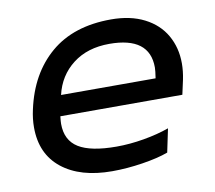

<svg xmlns="http://www.w3.org/2000/svg" viewBox="-63 -567 734 654"><g transform="rotate(-10 304.0 -240.0)"><path d="M38 -178Q38 -208 45 -239Q71 -359 150.5 -427Q230 -495 360 -495Q427 -495 475 -470.5Q523 -446 547.5 -403Q572 -360 572 -306Q572 -279 566 -250L555 -200H133Q131 -182 131 -174Q131 -117 173 -91Q215 -65 304 -65Q350 -65 399 -73.5Q448 -82 487 -96L470 -15Q435 -2 380.5 6.5Q326 15 275 15Q165 15 101.5 -35.5Q38 -86 38 -178ZM475 -271Q479 -297 479 -308Q479 -414 340 -414Q264 -414 213.5 -375Q163 -336 148 -271Z"/></g></svg>

Font: Prompt
Style: Italic
Weight: 400
Italic angle: -12°
Designer: Katatrad Team
Foundry: CadsonDemak
Version: Version 1.001